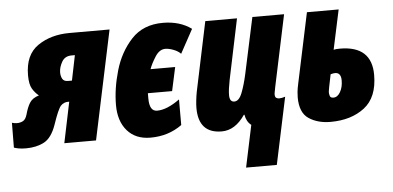

<svg xmlns="http://www.w3.org/2000/svg" viewBox="-87 -665 1990 971"><g transform="rotate(-5 907.5 -180.0)"><path d="M266 -312Q245 -312 237.5 -326Q230 -340 230 -358Q230 -384 245.5 -411.5Q261 -439 295 -439H312L286 -312ZM25 9Q78 9 117 -11.5Q156 -32 179 -98Q205 -175 220 -191Q235 -207 257 -207H263L220 0H381L498 -553H295Q200 -553 133.5 -507.5Q67 -462 67 -358Q67 -312 80.5 -289.5Q94 -267 113 -252Q80 -242 66 -220Q52 -198 42 -161Q35 -137 21.5 -129.5Q8 -122 -10 -122Q-21 -122 -35 -126L-36 0Q-28 3 -13 6Q2 9 25 9Z M657 10Q748 10 817 -40V-170Q752 -123 702 -123Q663 -123 663 -188V-215H786L812 -335H687Q696 -361 718 -396Q740 -431 770 -431Q788 -431 811.5 -422Q835 -413 848 -399L914 -520Q855 -563 769 -563Q669 -563 609.5 -499Q550 -435 523.5 -343.5Q497 -252 497 -169Q497 -87 539.5 -38.5Q582 10 657 10Z M1125 203H1281L1353 -137Q1336 -131 1322 -131Q1315 -131 1308 -135Q1301 -139 1301 -153Q1301 -159 1303.5 -170Q1306 -181 1307 -189L1384 -553H1223L1162 -269Q1150 -214 1134.5 -174.5Q1119 -135 1095 -135Q1071 -135 1071 -170Q1071 -197 1081 -247L1145 -553H984L910 -201Q906 -180 903.5 -157.5Q901 -135 901 -119Q901 10 1019 10Q1087 10 1137 -64H1140Q1146 -28 1170 -10Z M1571 10Q1676 10 1743.5 -42Q1811 -94 1811 -208Q1811 -355 1650 -355Q1628 -355 1618 -352L1661 -553H1500L1425 -199Q1419 -172 1417.5 -155.5Q1416 -139 1416 -128Q1416 -50 1461 -20Q1506 10 1571 10ZM1596 -111Q1581 -111 1578 -121.5Q1575 -132 1575 -139Q1575 -150 1592 -230Q1606 -234 1615 -234Q1645 -234 1645 -194Q1645 -160 1631 -135.5Q1617 -111 1596 -111Z"/></g></svg>

Font: Noto Sans Display Condensed Black
Style: Italic
Weight: 900
Width: 3
Italic angle: -192°
Designer: Monotype Design Team
Foundry: Monotype Imaging Inc.
Version: Version 1.900